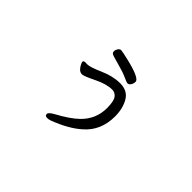

<svg xmlns="http://www.w3.org/2000/svg" viewBox="-106 -856 1211 1211"><g transform="rotate(45 500.0 -250.5)"><path d="M379 66Q360 66 360 49Q360 36 393 17Q486 -33 532 -78Q603 -147 603 -246Q603 -311 583 -333Q567 -351 543 -351Q493 -351 425 -317.5Q357 -284 341 -284Q323 -284 310.5 -297.5Q298 -311 292 -324.5Q286 -338 286 -341Q286 -353 304 -353L318 -352Q345 -352 416 -383.5Q487 -415 551 -415Q617 -415 646.5 -365Q676 -315 676 -244Q676 -119 591 -44Q524 17 407 61Q393 66 379 66ZM584 -447Q575 -447 542.5 -462Q510 -477 452.5 -492Q395 -507 387.5 -513Q380 -519 380 -529Q380 -536 382 -543Q392 -567 407 -567Q419 -567 486 -551Q613 -520 613 -490Q613 -473 604 -460Q595 -447 584 -447Z"/></g></svg>

Font: LXGW WenKai Medium
Style: Regular
Weight: 500
Designer: LXGW / Fontworks Inc.
Foundry: LXGW / Fontworks Inc.
Version: Version 1.501; October 10, 2024